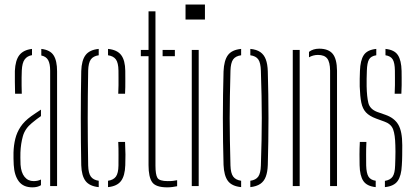

<svg xmlns="http://www.w3.org/2000/svg" viewBox="-20 -820 1834 846"><path d="M40.5 -93.5Q40 -108 39.5 -121Q39 -134 39.5 -148Q40.5 -180.5 47.5 -208.8Q54.5 -237 70.8 -261.5Q87 -286 117.5 -308Q127.5 -315 138.2 -322.2Q149 -329.5 160.5 -337V-308.5Q151.5 -302.5 141.8 -295Q132 -287.5 120.5 -278Q90 -253 80.8 -219.8Q71.5 -186.5 70 -148Q69.5 -140 69.8 -125Q70 -110 70.5 -94.5Q73 -59.5 88.2 -40.8Q103.5 -22 128 -22Q147 -22 160.5 -29V-4Q145.5 5.5 123 5.5Q82.5 5.5 62.8 -21Q43 -47.5 40.5 -93.5ZM46.5 -407Q46 -432 45.5 -459.2Q45 -486.5 45.5 -507.5Q47.5 -554 65.2 -577Q83 -600 121 -604.5V-577Q100 -573.5 88.8 -558.2Q77.5 -543 76 -509Q75.5 -495.5 75.2 -478.2Q75 -461 75.2 -442.5Q75.5 -424 76 -407ZM201 0V-508.5Q201 -539 192.2 -555Q183.5 -571 162 -575.5V-604.5Q201 -600 216.2 -576.2Q231.5 -552.5 231.5 -505.5V0Z M338 -92Q337 -142.5 336.5 -194.8Q336 -247 336 -299.5Q336 -352 336.5 -404.2Q337 -456.5 338 -507Q339.5 -554 357 -577.2Q374.5 -600.5 415 -604.5V-576.5Q391 -573 380.2 -558Q369.5 -543 368.5 -509Q367.5 -448 367 -397.5Q366.5 -347 366.5 -299.8Q366.5 -252.5 367 -202Q367.5 -151.5 368.5 -90.5Q369.5 -57 380.2 -42Q391 -27 415 -23.5V4.5Q374.5 0.5 357 -22.5Q339.5 -45.5 338 -92ZM456 4.5V-23.5Q480 -27 490.8 -42Q501.5 -57 502 -90.5Q502 -113 502.2 -138.2Q502.5 -163.5 501 -194.5H531Q532.5 -164.5 532.8 -139Q533 -113.5 532 -92Q530.5 -45.5 513.2 -22.5Q496 0.5 456 4.5ZM501 -407Q502 -427 502.2 -444.8Q502.5 -462.5 502.2 -478.8Q502 -495 502 -509Q501.5 -543 490.8 -558Q480 -573 456 -576.5V-604.5Q496.5 -600.5 514 -577.2Q531.5 -554 532 -507.5Q532 -487 532.2 -462Q532.5 -437 531 -407Z M600.5 -572.5V-600H634.5V-770H665V-90.5Q665 -50.5 673.8 -36.2Q682.5 -22 719 -22Q734.5 -22 742.2 -23Q750 -24 760.5 -26V0.5Q751 2.5 739.8 4Q728.5 5.5 717 5.5Q666.5 5.5 650.5 -17.2Q634.5 -40 634.5 -92V-572.5ZM696.5 -572.5V-600H750.5V-572.5Z M797.5 -734V-800H883V-734ZM825 0V-600H855.5V0Z M965 -93.5Q963.5 -144 962.8 -195.8Q962 -247.5 962 -299.5Q962 -351.5 962.8 -403.2Q963.5 -455 965 -505.5Q967 -553.5 984.2 -577Q1001.5 -600.5 1042.5 -604.5V-576.5Q1017.5 -573 1007 -557.8Q996.5 -542.5 995.5 -508.5Q994 -447.5 993 -397.2Q992 -347 992 -299.8Q992 -252.5 993 -202Q994 -151.5 995.5 -90.5Q996.5 -57 1007.5 -42Q1018.5 -27 1042.5 -23.5V4.5Q1001.5 0.5 984.2 -22.8Q967 -46 965 -93.5ZM1083 4.5V-23.5Q1107.5 -27 1118 -42Q1128.5 -57 1129.5 -90.5Q1131.5 -151.5 1132.5 -202Q1133.5 -252.5 1133.5 -299.8Q1133.5 -347 1132.5 -397.2Q1131.5 -447.5 1129.5 -508.5Q1128.5 -543 1118.2 -558Q1108 -573 1083 -576.5V-604.5Q1110.5 -602 1127 -590.5Q1143.5 -579 1151.2 -558.2Q1159 -537.5 1160 -505.5Q1161.5 -455 1162.2 -403.2Q1163 -351.5 1163 -299.8Q1163 -248 1162.2 -196.2Q1161.5 -144.5 1160 -93.5Q1159 -62.5 1151.2 -41.8Q1143.5 -21 1127 -9.8Q1110.5 1.5 1083 4.5Z M1270 0V-600H1300.5V0ZM1434.5 0V-509Q1434 -546.5 1421.8 -562.2Q1409.5 -578 1381 -578Q1370 -578 1360 -575.2Q1350 -572.5 1341.5 -567.5V-591.5Q1350.5 -598.5 1361.8 -602Q1373 -605.5 1386.5 -605.5Q1427 -605.5 1445.8 -583Q1464.5 -560.5 1465 -508V0Z M1564.5 -92Q1564 -113.5 1564 -139Q1564 -164.5 1565.5 -194.5H1594.5Q1593 -163.5 1593.2 -138.2Q1593.5 -113 1593.5 -90.5Q1594.5 -57 1603.5 -42Q1612.5 -27 1635.5 -23.5V4.5Q1596.5 0.5 1581 -22.5Q1565.5 -45.5 1564.5 -92ZM1676 4.5V-23Q1700 -27 1710 -41.8Q1720 -56.5 1721 -90.5Q1721.5 -106 1722 -121.5Q1722.5 -137 1722.5 -151.5Q1722.5 -166 1722 -179.5Q1721 -226 1712.2 -249.8Q1703.5 -273.5 1674.5 -284L1637.5 -297.5Q1607.5 -308.5 1592.5 -324.8Q1577.5 -341 1572 -368Q1566.5 -395 1565 -439Q1564.5 -457.5 1565 -473Q1565.5 -488.5 1566 -507Q1567.5 -554 1582.8 -577.2Q1598 -600.5 1638 -604.5V-576.5Q1614.5 -573 1606 -558Q1597.5 -543 1596.5 -509Q1596 -489 1595.5 -473.2Q1595 -457.5 1595.5 -439.5Q1596.5 -394 1603 -366.8Q1609.5 -339.5 1641.5 -327L1678.5 -314Q1717.5 -300.5 1735 -270.8Q1752.5 -241 1752.5 -180Q1752.5 -160 1752.2 -136Q1752 -112 1750.5 -91.5Q1748.5 -45.5 1732.2 -22.5Q1716 0.5 1676 4.5ZM1719 -407Q1720 -427 1720.2 -444.8Q1720.5 -462.5 1720.2 -478.8Q1720 -495 1720 -509Q1719.5 -543 1710.5 -558Q1701.5 -573 1678.5 -576.5V-604.5Q1718 -600.5 1733.2 -577.2Q1748.5 -554 1749.5 -507.5Q1749.5 -494 1749.8 -478.2Q1750 -462.5 1749.8 -444.8Q1749.5 -427 1748.5 -407Z"/></svg>

Font: Big Shoulders Stencil Display ExtraLight
Style: Regular
Weight: 250
Designer: Patric King
Foundry: XO Type Co
Version: Version 2.001